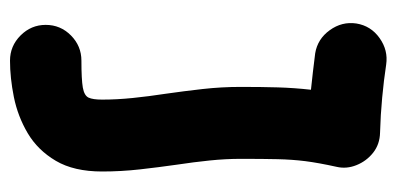

<svg xmlns="http://www.w3.org/2000/svg" viewBox="-232 -538 823 399"><g transform="rotate(90 179.5 -338.5)"><path d="M28.8 -667.5Q33.7 -697.8 59.1 -715.8Q84.5 -733.9 114.3 -729.5Q146.5 -724.6 182.9 -721.2Q219.2 -717.8 255.4 -716.8Q279.8 -716.3 297.4 -702.4Q314.9 -688.5 323.2 -667.7Q331.5 -647 326.7 -626.5Q318.4 -588.9 314.9 -561.5Q311.5 -534.2 310.8 -503.9Q310.1 -473.6 310.1 -427.2Q310.1 -396 313.5 -362.8Q316.9 -329.6 322.3 -293.9Q327.6 -256.8 332 -217.8Q336.4 -178.7 336.4 -139.2Q336.4 -80.6 314.2 -43Q292 -5.4 256.8 15.4Q221.7 36.1 181.6 44.2Q141.6 52.2 106 52.2Q75.7 52.2 53.7 30.3Q31.7 8.3 31.7 -22Q31.7 -52.7 53.7 -74.5Q75.7 -96.2 106 -96.2Q145 -96.2 161.9 -99.1Q178.7 -102.1 182.9 -111.1Q187 -120.1 187 -139.2Q187 -169.9 183.6 -203.1Q180.2 -236.3 174.8 -271.5Q169.4 -309.1 165 -348.1Q160.6 -387.2 160.6 -427.2Q160.6 -471.2 161.6 -504.6Q162.6 -538.1 166.5 -573.2Q147.9 -575.2 128.4 -577.4Q108.9 -579.6 90.8 -582Q61 -586.9 42.7 -612.3Q24.4 -637.7 28.8 -667.5Z"/></g></svg>

Font: Mikhak-DS1-FD ExtraBold
Style: Regular
Weight: 800
Designer: Amin Abedi
Version: Version 3.2